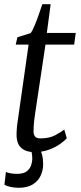

<svg xmlns="http://www.w3.org/2000/svg" viewBox="-20 -711 383 910"><path d="M146 -169.5Q143.5 -152.5 142 -139.5Q140.5 -126.5 139.8 -114.2Q139 -102 139 -86.5Q139 -72 146.8 -63.5Q154.5 -55 170 -55Q213.5 -55 242 -70.2Q270.5 -85.5 284.5 -97L296.5 -56Q286 -43.5 264 -28Q242 -12.5 211 -1.2Q180 10 141.5 10Q103.5 10 81 -9.8Q58.5 -29.5 58.5 -72.5Q58.5 -79 58.8 -86.5Q59 -94 59.8 -102.5Q60.5 -111 61.5 -119.8Q62.5 -128.5 64 -137.5L115.5 -499.5H54.5L62.5 -534.5L125 -554Q134 -565.5 144.2 -590.2Q154.5 -615 164.2 -642.8Q174 -670.5 180.5 -691H220L202 -555H339L331.5 -499.5H195.5ZM69 179Q48.5 179 29.5 174.8Q10.5 170.5 1 164.5L8 104Q14.5 107.5 29.2 110.2Q44 113 60.5 113Q92.5 113 108 100Q123.5 87 128.2 70.2Q133 53.5 133 43Q133 25 130.2 12.2Q127.5 -0.5 123.5 -10.5L143.5 -12.5L166 -10.5Q174 2.5 179.2 22Q184.5 41.5 184.5 67.5Q184.5 97 172.2 122.5Q160 148 134.5 163.5Q109 179 69 179Z"/></svg>

Font: Merriweather Light 18pt Light
Style: Italic
Weight: 300
Italic angle: -7.8°
Version: Version 2.101